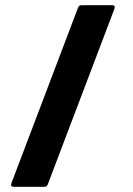

<svg xmlns="http://www.w3.org/2000/svg" viewBox="-20 -720 513 740"><path d="M24 -14 281 -691Q284 -700 295 -700H411Q426 -700 421 -686L164 -9Q161 0 150 0H34Q19 0 24 -14Z"/></svg>

Font: Amber EN
Style: Bold
Weight: 700
Designer: Jeremy Tribby
Foundry: Tribby Type
Version: Version 1.408 November 24, 2021